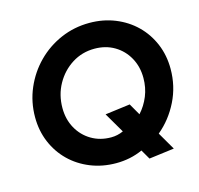

<svg xmlns="http://www.w3.org/2000/svg" viewBox="-107 -826 1011 973"><g transform="rotate(-15 398.5 -339.5)"><path d="M392 11Q320 11 258 -14Q196 -39 150.5 -83.5Q105 -128 79.5 -188.5Q54 -249 54 -320Q54 -400 84.5 -471Q115 -542 168.5 -596Q222 -650 292.5 -680.5Q363 -711 443 -711Q515 -711 577 -686Q639 -661 684.5 -616.5Q730 -572 755.5 -511.5Q781 -451 781 -380Q781 -289 742 -210.5Q703 -132 638 -78L692 15L560 32L531 -18Q467 11 392 11ZM401 -122Q434 -122 465 -136L403 -242L534 -259L569 -198Q600 -232 618 -276Q636 -320 636 -371Q636 -430 610 -477Q584 -524 538.5 -551Q493 -578 434 -578Q369 -578 316 -544.5Q263 -511 231.5 -454.5Q200 -398 200 -329Q200 -270 226 -223Q252 -176 297.5 -149Q343 -122 401 -122Z"/></g></svg>

Font: Red Hat Display
Style: Bold Italic
Weight: 700
Italic angle: -12°
Designer: Pentagram, MCKL
Foundry: Pentagram, MCKL
Version: Version 1.023; ttfautohint (v1.8.3)